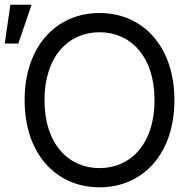

<svg xmlns="http://www.w3.org/2000/svg" viewBox="-26 -793 827 823"><path d="M721.6 -363.6C721.6 -593.8 586.6 -737.2 400.6 -737.2C214.5 -737.2 79.5 -593.8 79.5 -363.6C79.5 -133.5 214.5 9.9 400.6 9.9C586.6 9.9 721.6 -133.5 721.6 -363.6ZM-5.7 -606.5H52.6L109.4 -772.7H18.5ZM164.8 -363.6C164.8 -552.6 268.5 -654.8 400.6 -654.8C532.7 -654.8 636.4 -552.6 636.4 -363.6C636.4 -174.7 532.7 -72.4 400.6 -72.4C268.5 -72.4 164.8 -174.7 164.8 -363.6Z"/></svg>

Font: Magic Ui Pro
Style: Regular
Weight: 400
Designer: Stefan Endress, Andreas Faust
Version: Version 1.000;FEAKit 1.0